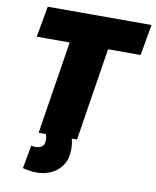

<svg xmlns="http://www.w3.org/2000/svg" viewBox="-98 -774 867 1069"><g transform="rotate(10 335.5 -240.0)"><path d="M104 209 128 78Q133 79 139.5 80Q146 81 152 81Q173 81 188 71Q203 61 203 34Q203 20 200.5 11Q198 2 193 -8L340 -9Q346 6 348.5 24Q351 42 351 61Q351 112 328 147.5Q305 183 267 201.5Q229 220 183 220Q162 220 143 217Q124 214 104 209ZM640 -525H456L373 0H156L239 -525H53L84 -700H671Z"/></g></svg>

Font: Georama ExtraCondensed Thin Black
Style: Italic
Weight: 900
Italic angle: -9°
Version: Version 1.001